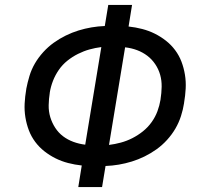

<svg xmlns="http://www.w3.org/2000/svg" viewBox="-20 -755 840 775"><path d="M296 0 310 -87Q282 -90 255 -97Q228 -104 204 -116Q180 -128 159 -144.5Q138 -161 122 -182.5Q106 -204 96.5 -229Q87 -254 82.5 -281.5Q78 -309 79.5 -337.5Q81 -366 86 -395V-396Q91 -422 99 -448.5Q107 -475 121 -499Q135 -523 154.5 -544.5Q174 -566 197 -582.5Q220 -599 245.5 -611.5Q271 -624 297 -632Q323 -640 349.5 -644.5Q376 -649 403 -650L417 -735H513L499 -648Q527 -645 554 -638Q581 -631 605 -619Q629 -607 650 -590.5Q671 -574 687 -552.5Q703 -531 712.5 -506Q722 -481 726.5 -453.5Q731 -426 729.5 -397.5Q728 -369 723 -340V-339Q719 -313 710.5 -286.5Q702 -260 688 -236Q674 -212 654.5 -190.5Q635 -169 612 -152.5Q589 -136 563.5 -123.5Q538 -111 512 -103Q486 -95 459.5 -90.5Q433 -86 406 -85L392 0ZM324 -171 389 -565Q365 -562 341.5 -555.5Q318 -549 295 -537.5Q272 -526 252 -510Q232 -494 217.5 -473Q203 -452 194 -429Q185 -406 181 -382V-381Q177 -356 176.5 -330.5Q176 -305 183 -282Q190 -259 203 -239Q216 -219 234.5 -205Q253 -191 276 -182.5Q299 -174 324 -171ZM420 -170Q444 -173 468 -179.5Q492 -186 514.5 -197.5Q537 -209 557 -225Q577 -241 592 -262Q607 -283 615.5 -306Q624 -329 628 -353V-354Q632 -379 632.5 -404.5Q633 -430 626.5 -453Q620 -476 606.5 -496Q593 -516 574.5 -530Q556 -544 533.5 -552.5Q511 -561 485 -564Z"/></svg>

Font: Iosevka Aile Medium Oblique
Style: Regular
Weight: 500
Italic angle: -9°
Designer: Belleve Invis
Foundry: Belleve Invis
Version: Version 31.1.0; ttfautohint (v1.8.4)